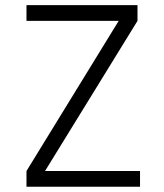

<svg xmlns="http://www.w3.org/2000/svg" viewBox="-20 -713 626 733"><path d="M81.1 0V-60.1L433.1 -633.3H81.1V-693.4H504.9V-633.3L151.9 -60.1H514.6V0Z"/></svg>

Font: Cascadia Mono PL Light
Style: Regular
Weight: 300
Monospace: yes
Designer: Aaron Bell
Foundry: Saja Typeworks
Version: Version 2404.023; ttfautohint (v1.8.4)